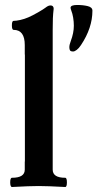

<svg xmlns="http://www.w3.org/2000/svg" viewBox="-20 -748 392 772"><path d="M258.8 -558.1Q258.8 -567.9 264.6 -583Q276.9 -615.7 276.9 -644.5Q276.9 -660.6 274.2 -677Q271.5 -693.4 266.6 -705.6Q263.7 -713.4 263.7 -716.8Q263.7 -728 290.5 -728Q314 -728 332.8 -723.4Q351.6 -718.8 351.6 -705.1Q351.6 -635.7 305.7 -566.9Q297.4 -554.2 288.8 -547.6Q280.3 -541 273.9 -541Q264.6 -541 261.7 -545.2Q258.8 -549.3 258.8 -558.1ZM249 -14.6Q249 3.9 242.2 3.9Q171.4 0 135.3 0Q99.1 0 28.3 3.9Q24.9 3.9 22.9 -1Q21 -5.9 21 -14.6Q21 -33.2 28.3 -33.2Q79.6 -33.2 79.6 -65.9V-98.6H80.1V-528.8H79.6V-566.9Q79.6 -627.9 34.7 -627.9Q27.8 -627.9 27.8 -646Q27.8 -664.1 34.7 -664.1Q44.9 -664.1 61.5 -667.7Q78.1 -671.4 93.8 -678.2Q109.9 -685.1 132.8 -698.2Q155.8 -711.4 163.1 -717.3Q169.4 -722.2 173.8 -724.1Q178.2 -726.1 183.6 -726.1Q189.5 -726.1 192.6 -722.7Q195.8 -719.2 195.8 -712.9Q193.4 -692.9 192.6 -674.1Q191.9 -655.3 191.9 -627.9V-65.9Q191.9 -33.2 242.2 -33.2Q249 -33.2 249 -14.6Z"/></svg>

Font: JuniusX
Style: Bold
Weight: 700
Designer: Peter S. Baker
Foundry: Briery Creek Software
Version: Version 1.004